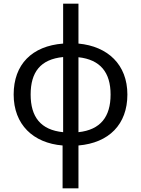

<svg xmlns="http://www.w3.org/2000/svg" viewBox="-20 -780 765 1040"><path d="M319 240H405V8C570 -6 670 -106 670 -268C670 -430 564 -529 405 -544V-760H322V-544C153 -531 54 -431 54 -268C54 -105 160 -5 319 8ZM322 -64C200 -76 146 -147 146 -268C146 -389 199 -459 322 -471ZM405 -64V-470C523 -457 579 -388 579 -268C579 -148 525 -77 405 -64Z"/></svg>

Font: Noto Sans Math
Style: Regular
Weight: 400
Designer: Monotype Design Team, Delve Withrington, Jeff Kellem
Foundry: Monotype Imaging Inc., Delve Fonts LLC
Version: Version 3.000